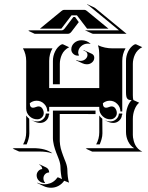

<svg xmlns="http://www.w3.org/2000/svg" viewBox="-20 -695 694 898"><path d="M39.1 0 46.9 -2H135.3Q193.1 -2 224.6 21.7L220.7 21.2Q195.6 13.7 165 13.7H69.3ZM87.4 -468.8H225.3Q210 -442.1 210 -410.2V-283.2H444.3V-426.8Q444.3 -447 443.1 -460Q441.9 -472.9 438 -483.4Q470 -468.8 506.8 -468.8H567.1Q551.8 -442.1 551.8 -410.2V-173.8H543Q543 -194.3 528.3 -209.1Q513.7 -223.9 493.2 -223.9Q475.1 -223.9 461.2 -212.2Q461.2 -191.4 476.3 -191.2Q481.4 -191.2 489.1 -194.2Q496.8 -197.3 502 -197.3Q513.4 -197.3 519.9 -187.3Q526.4 -177.2 526.4 -166.3Q526.4 -154.1 517.5 -145.5Q508.5 -137 496.1 -137Q474.6 -137 459.5 -151.9Q444.3 -166.7 444.3 -187.7V-195.3H210V-173.8H201.2Q201.2 -194.3 186.5 -209.1Q171.9 -223.9 151.4 -223.9Q133.3 -223.9 119.4 -212.2Q119.4 -191.4 134.5 -191.2Q139.6 -191.2 147.3 -194.2Q155 -197.3 160.2 -197.3Q171.6 -197.3 178.1 -187.3Q184.6 -177.2 184.6 -166.3Q184.6 -154.1 175.7 -145.5Q166.7 -137 154.3 -137Q132.8 -137 117.7 -151.9Q102.5 -166.7 102.5 -187.7V-410.2Q102.5 -441.9 87.4 -468.8ZM87.9 -19.5Q102.5 -45.9 102.5 -76.2V-154.8Q108.4 -146 116.7 -139.6L117.2 -71.3Q117.2 -64.7 116.2 -58Q115.2 -51.3 113.4 -44.9Q111.6 -38.6 110.4 -34.7Q109.1 -30.8 106.8 -25.3Q104.5 -19.8 104.5 -19.5ZM112.3 -551 117.7 -553H267.6Q275.9 -553 282.7 -562L323.2 -615.5H331.1L348.4 -591.6L347.7 -590.6L314.2 -546.6Q306.9 -536.9 297.6 -536.9H142.3ZM127.9 -132.8V-133.1Q140.4 -127.2 154.3 -127.2Q170.2 -127.2 181.8 -137.8Q193.4 -148.4 194.3 -164.1H210V-157.5H208.5Q207.5 -141.8 195.8 -131Q184.1 -120.1 168 -120.1Q155 -120.1 142.1 -126.2ZM151.4 125Q151.4 114.3 158.7 105.5Q166 96.7 177.7 95.7Q177.2 89.1 173.6 83.6Q169.9 78.1 163.8 75.4L165 73.7L195.3 87.9Q202.1 91.1 206.1 97.4Q210 103.8 210 111.6Q198.7 111.6 190.9 119.6Q183.1 127.7 183.1 139.2Q183.1 150.4 190.4 159.2L190.7 161.1Q174.3 161.1 162.8 150.8Q151.4 140.4 151.4 125ZM154.3 159.2Q170.2 167 189 167Q194.3 167 200.2 166Q206.1 165 214.8 162.1Q223.6 159.2 232.8 152.1Q241.9 145 249 134.5Q253.7 134.5 260.3 138.2Q266.8 141.8 270 142.8Q266.8 132.3 264.9 115.6Q262.9 98.9 262.9 88.9Q262.9 70.3 255.1 49.8Q253.9 46.4 249.4 35Q244.9 23.7 242.8 18.3Q240.7 12.9 237.2 2.4Q233.6 -8.1 232.1 -15.3Q230.5 -22.5 229 -31.6Q227.5 -40.8 227.5 -48.8V-177.7H426.8V-161.6L259.5 -161.9V-34.7Q259.5 -26.9 261 -17.8Q262.5 -8.8 264 -1.7Q265.6 5.4 269.3 16Q272.9 26.6 274.8 31.7Q276.6 36.9 281.2 48.5Q285.9 60.1 287.1 63.2Q295.2 84.2 295.2 102.8Q295.2 114.3 297.2 131.8Q299.3 149.4 303 159.2Q291.3 155.3 280.3 150.4Q269.8 165.5 253.7 174.3Q237.5 183.1 219 183.1Q200.9 183.1 185.1 175.8L155 161.6ZM166.7 -560.8 267.3 -643.3Q273.9 -648.7 278.3 -648.7H376Q380.6 -648.7 387 -643.3L487.5 -560.8H387.5L339.8 -623.3H314.5Q267.1 -561 266.8 -560.8ZM227.5 -300.8V-410.2Q227.5 -433.6 237.7 -454.3Q247.8 -475.1 265.6 -486.3L273.4 -488.3L303.5 -474.1Q292 -468.8 283.2 -459.7Q274.4 -450.7 269.5 -439.9Q264.6 -429.2 262.2 -418.2Q259.8 -407.2 259.8 -396.5V-300.8ZM313.5 -463.9Q313.5 -481.9 327.5 -494.4Q341.6 -506.8 361.3 -506.8Q386 -506.8 404.5 -489.5L400.6 -490.2Q396 -491 391.4 -491Q372.6 -491 359.1 -478.5Q345.7 -466.1 345.7 -449.2Q345.7 -443.6 348.9 -437.3L349.6 -435.3Q346.4 -434.6 343.3 -434.8Q331.3 -434.8 322.4 -443.5Q313.5 -452.1 313.5 -463.9ZM336.2 -412.6 337.2 -414.3Q346.2 -410.2 356.2 -410.2Q369.9 -410.2 379.5 -418.6Q389.2 -427 389.2 -438.7Q389.2 -446 384.3 -451.4Q379.4 -456.8 371.6 -457.5L369.6 -459.7Q374.5 -459.7 378.9 -457.5L408.9 -443.6Q420.9 -438 420.9 -424.8Q420.9 -412.4 410.8 -403.3Q400.6 -394.3 386.2 -394.3Q375.7 -394.3 366.2 -398.7ZM379.6 -552.5 380.1 -554.4Q383.3 -552.7 386.7 -553H536.6L398.2 -666.7Q392.6 -671.4 387.5 -673.6L388.9 -675L419.2 -660.9Q424.1 -658.7 429.4 -654.1L572 -536.9H416.7Q413.1 -536.9 409.7 -538.6ZM380.9 0 388.7 -2H607.2Q589.4 -12.9 579.3 -33.7Q569.3 -54.4 569.3 -78.1V-152.3Q569.3 -174.8 576.5 -194.9Q583.7 -215.1 595.7 -226.6Q588.4 -226.8 584.1 -227.9Q579.8 -229 576.2 -232.7Q572.5 -236.3 570.9 -243.9Q569.3 -251.5 569.3 -263.7V-410.2Q569.3 -433.6 579.3 -454.3Q589.4 -475.1 607.4 -486.3L615.2 -488.3L645.3 -474.4Q633.8 -469 625 -459.8Q616.2 -450.7 611.2 -439.9Q606.2 -429.2 603.8 -418.1Q601.3 -407 601.3 -396V-249.8Q601.3 -234.6 603.8 -227.1L630.9 -214.6Q617.9 -204.3 609.6 -183.2Q601.3 -162.1 601.3 -138.2V-64Q601.3 -58.6 602.1 -52.1Q602.8 -45.7 605.6 -35.6Q608.4 -25.6 612.8 -16.8Q617.2 -8.1 625.7 0.5Q634.3 9 645.3 13.9H410.9ZM429.7 -19.5Q444.3 -45.9 444.3 -76.2V-154.8Q450.2 -146 458.5 -139.6L459 -71.3Q459 -64.7 458 -58Q457 -51.3 455.2 -44.9Q453.4 -38.6 452.1 -34.7Q450.9 -30.8 448.6 -25.3Q446.3 -19.8 446.3 -19.5ZM469.7 -132.8V-133.1Q482.2 -127.2 496.1 -127.2Q512 -127.2 523.6 -137.8Q535.2 -148.4 536.1 -164.1H551.8V-157.5H550.3Q549.3 -141.8 537.6 -131Q525.9 -120.1 509.8 -120.1Q496.8 -120.1 483.9 -126.2Z"/></svg>

Font: AgreloyS1
Style: Medium
Weight: 400
Designer: gluk
Foundry: gluk
Version: Version 0.27